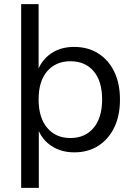

<svg xmlns="http://www.w3.org/2000/svg" viewBox="-20 -725 651 925"><path d="M82 180V-705H166V-380H160Q179 -435 225.5 -467Q272 -499 337 -499Q404 -499 453.5 -467.5Q503 -436 530.5 -379.5Q558 -323 558 -245Q558 -168 530.5 -111Q503 -54 453.5 -22.5Q404 9 338 9Q274 9 227 -22.5Q180 -54 161 -109H167V180ZM319 -60Q390 -60 431 -109Q472 -158 472 -246Q472 -334 431 -382Q390 -430 319 -430Q249 -430 207.5 -382Q166 -334 166 -246Q166 -158 207.5 -109Q249 -60 319 -60Z"/></svg>

Font: Nunito Sans 10pt
Style: Regular
Weight: 400
Designer: Vernon Adams
Foundry: Vernon Adams
Version: Version 3.101;gftools[0.9.27]